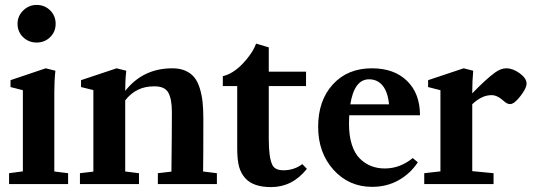

<svg xmlns="http://www.w3.org/2000/svg" viewBox="-20 -743 2151 775"><path d="M50.8 -647Q50.8 -678.2 73.7 -700.7Q96.7 -723.1 127.9 -723.1Q160.2 -723.1 182.4 -701.2Q204.6 -679.2 204.6 -647Q204.6 -614.7 182.4 -593Q160.2 -571.3 127.9 -571.3Q95.7 -571.3 73.2 -593Q50.8 -614.7 50.8 -647ZM16.6 0V-43.9L72.3 -51.3V-378.9L22.5 -391.6V-419.4L164.6 -467.3L203.6 -457.5Q199.2 -418 199.2 -369.1V-50.8L254.9 -43.9V0Z M302.7 0V-43.9L356.9 -50.3V-379.4L307.1 -391.6V-419.4L450.7 -467.3L489.7 -457.5Q485.4 -420.9 485.4 -376Q557.1 -467.3 675.8 -467.3Q706.1 -467.3 728.3 -457.5Q750.5 -447.8 764.2 -430.9Q777.8 -414.1 786.1 -387.7Q794.4 -361.3 797.6 -332Q800.8 -302.7 800.8 -263.7Q800.8 -97.2 799.8 -50.8L855.5 -43.9V0H617.2V-43.9L671.9 -50.3Q673.8 -206.5 673.8 -290Q673.8 -343.3 659.4 -369.1Q645 -395 602.1 -394.5Q529.8 -395 485.4 -337.9V-50.8L541 -43.9V0Z M1074.2 12.2Q1002.9 12.2 970.7 -22.9Q953.1 -42 945.3 -69.1Q937.5 -96.2 937.5 -146V-395.5H879.4V-435.5Q920.9 -445.3 960 -486.3Q999 -527.3 1013.7 -566.9L1064.9 -551.8V-453.6H1215.3V-395.5H1064.9V-181.6Q1064.9 -106 1079.6 -76.7Q1090.3 -55.7 1124 -55.7Q1167.5 -55.7 1200.2 -80.6L1218.8 -61.5Q1160.2 12.2 1074.2 12.2Z M1481.9 11.2Q1388.2 11.2 1326.2 -57.6Q1264.2 -126.5 1264.2 -231Q1264.2 -337.4 1323.5 -402.3Q1382.8 -467.3 1481.4 -467.3Q1570.8 -467.3 1623 -416.5Q1675.3 -365.7 1675.3 -277.8H1389.6Q1388.7 -255.4 1388.7 -243.7Q1388.7 -195.3 1400.1 -159.4Q1411.6 -123.5 1432.4 -103Q1453.1 -82.5 1478.3 -72.8Q1503.4 -63 1533.2 -63Q1594.7 -63 1646 -105L1666.5 -87.9Q1637.2 -43 1589.6 -15.9Q1542 11.2 1481.9 11.2ZM1469.7 -422.9Q1410.2 -422.9 1394 -321.8H1550.3Q1545.4 -372.1 1524.4 -397.5Q1503.4 -422.9 1469.7 -422.9Z M1692.4 0V-43.9L1757.8 -51.3V-378.9L1708 -391.6V-419.4L1851.6 -467.3L1890.1 -457.5Q1886.2 -415.5 1886.2 -369.1V-366.2Q1941.9 -423.8 1977.5 -449.7Q2001.5 -467.3 2023.9 -467.3Q2049.8 -467.3 2077.6 -447.3Q2105.5 -427.2 2105.5 -405.3Q2105.5 -387.2 2080.6 -355Q2055.7 -322.8 2039.1 -322.8Q2026.9 -322.8 2013.7 -335Q1986.8 -359.4 1963.9 -358.9Q1925.8 -359.4 1886.2 -322.3V-52.2L1972.2 -43.9V0Z"/></svg>

Font: Elstob 6pt
Style: Bold
Weight: 700
Designer: Peter S. Baker
Version: Version 1.015